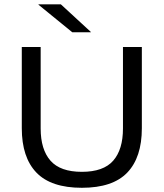

<svg xmlns="http://www.w3.org/2000/svg" viewBox="-20 -857 758 890"><path d="M359.5 13.5Q216.5 13.5 148.8 -57Q81 -127.5 81 -262.5V-639H168.5V-261.5Q168.5 -164 214 -112.2Q259.5 -60.5 359.5 -60.5Q459.5 -60.5 504.8 -112.2Q550 -164 550 -261.5V-639H637.5V-262.5Q637.5 -127.5 570 -57Q502.5 13.5 359.5 13.5ZM262 -837 401 -709V-707.5H315L158.5 -835V-837Z"/></svg>

Font: Anek Gujarati SemiExpanded
Style: Regular
Weight: 400
Width: 6
Designer: Mrunmayee Ghaisas (Gujarati), Yesha Goshar (Latin)
Foundry: Ek Type
Version: Version 1.003